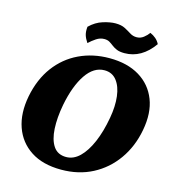

<svg xmlns="http://www.w3.org/2000/svg" viewBox="-128 -994 1001 1108"><g transform="rotate(15 372.5 -439.5)"><path d="M339 9Q229 9 157.5 -37.5Q86 -84 57.5 -165Q29 -246 49 -351Q70 -458 125.5 -532.5Q181 -607 263 -646Q345 -685 444 -685Q551 -685 623.5 -641Q696 -597 726.5 -518.5Q757 -440 737 -334Q718 -232 663 -154.5Q608 -77 525.5 -34Q443 9 339 9ZM348 -69Q392 -69 428.5 -104.5Q465 -140 492.5 -204Q520 -268 535 -353Q548 -425 541 -483Q534 -541 507 -575.5Q480 -610 434 -610Q370 -610 323.5 -541.5Q277 -473 254 -355Q239 -275 242.5 -210Q246 -145 271.5 -107Q297 -69 348 -69ZM518 -735Q489 -735 471.5 -742.5Q454 -750 442 -759.5Q430 -769 417.5 -776.5Q405 -784 386 -784Q361 -784 338.5 -769Q316 -754 297 -736Q282 -758 276 -778Q270 -798 273 -827Q309 -862 351.5 -875Q394 -888 425 -888Q460 -888 482 -876.5Q504 -865 522 -853.5Q540 -842 562 -842Q585 -842 603.5 -856.5Q622 -871 633 -887Q652 -879 667 -866Q682 -853 691 -835Q620 -735 518 -735Z"/></g></svg>

Font: Vollkorn Black
Style: Italic
Weight: 900
Italic angle: -11°
Designer: Friedrich Althausen
Foundry: Friedrich Althausen
Version: Version 5.000; ttfautohint (v1.8.3)